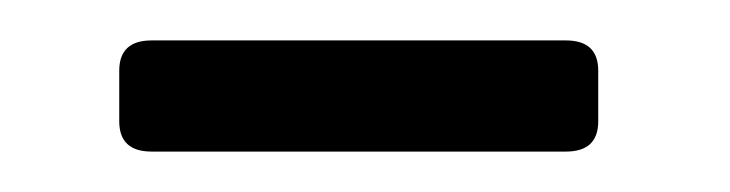

<svg xmlns="http://www.w3.org/2000/svg" viewBox="-20 -79 361 95"><path d="M260 -59Q276 -59 276 -44V-19Q276 -4 260 -4H55Q39 -4 39 -19V-44Q39 -59 55 -59Z"/></svg>

Font: Shorif Bongobondhu UNICODE
Style: Bold
Weight: 700
Designer: Shorif Uddin Shishir, Shorif art & Design, e-mail : shorifart@gmail.com, facebook : Shorif2001
Foundry: Lipighor Font Foundry
Version: Designed By Shorif Uddin Shishir | Build By Niladri